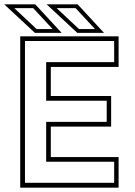

<svg xmlns="http://www.w3.org/2000/svg" viewBox="-36 -868 626 888"><path d="M57.5 0V-700H512.5V-558.5H199V-424H478V-282.5H199V-141.5H512.5V0ZM79.5 -22.5H492V-120H177.5V-304.5H457.5V-402H177.5V-580.5H492V-678.5H79.5ZM445 -716H321.5L179.5 -848H323ZM403.5 -733.5 313.5 -830.5H226L329.5 -733.5ZM249 -716H125.5L-16.5 -848H127ZM207.5 -733.5 117.5 -830.5H30L133.5 -733.5Z"/></svg>

Font: Tourney ExtraLight
Style: Regular
Weight: 250
Designer: Tyler Finck
Foundry: Etcetera Type Co
Version: Version 1.015